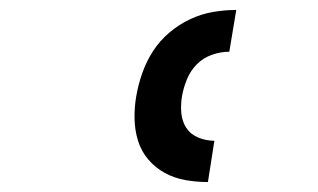

<svg xmlns="http://www.w3.org/2000/svg" viewBox="-20 -800 640 386"><path d="M398 -434Q375 -434 352.5 -438Q330 -442 311 -452.5Q292 -463 278 -479.5Q264 -496 257.5 -517Q251 -538 250.5 -561Q250 -584 254 -607Q258 -630 266 -653Q274 -676 287.5 -697Q301 -718 320.5 -734.5Q340 -751 362.5 -761.5Q385 -772 408.5 -776Q432 -780 455 -780L441 -696Q424 -696 406.5 -690Q389 -684 376 -671Q363 -658 356 -641Q349 -624 346 -607Q343 -590 344.5 -573Q346 -556 354.5 -543Q363 -530 378.5 -523.5Q394 -517 411 -517Z"/></svg>

Font: Iosevka SmBd Ex Obl
Style: Regular
Weight: 600
Width: 7
Italic angle: -9°
Monospace: yes
Designer: Belleve Invis
Foundry: Belleve Invis
Version: Version 32.5.0; ttfautohint (v1.8.4)